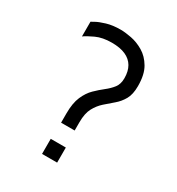

<svg xmlns="http://www.w3.org/2000/svg" viewBox="-164 -778 812 882"><g transform="rotate(30 242.5 -337.5)"><path d="M195 -168V-217Q195 -272 210 -306.5Q225 -341 247.5 -363Q270 -385 292.5 -402.5Q315 -420 330 -439.5Q345 -459 345 -490Q345 -527 330.5 -552Q316 -577 287 -590Q258 -603 214 -603Q165 -603 130.5 -587Q96 -571 80 -559V-637Q80 -637 97 -646.5Q114 -656 145.5 -665.5Q177 -675 219 -675Q243 -675 276.5 -668.5Q310 -662 342 -643Q374 -624 395.5 -587.5Q417 -551 417 -490Q417 -446 402 -419.5Q387 -393 364.5 -374Q342 -355 319.5 -335Q297 -315 282 -287Q267 -259 267 -212V-168ZM191 0V-80H271V0Z"/></g></svg>

Font: Maven Pro
Style: Regular
Weight: 400
Designer: Joe Prince
Foundry: Joe Prince
Version: Version 2.103